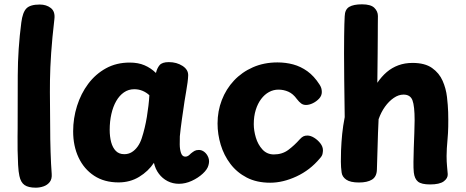

<svg xmlns="http://www.w3.org/2000/svg" viewBox="-20 -842 2156 889"><path d="M61.7 -247Q61.7 -370 62.2 -493Q62.7 -616 78.7 -738Q84.7 -784.8 102.2 -802.9Q119.7 -821 164 -821Q195 -821 215.7 -804.6Q236.3 -788.1 231.8 -753Q221.6 -665.4 216.9 -596.7Q212.2 -527.9 211.4 -470.6Q210.7 -413.2 211.5 -361.6Q212.3 -310 212.3 -257Q212.3 -196.3 214.2 -138.6Q216 -80.9 219.4 -37Q221.2 -13.1 210.3 0.8Q199.4 14.7 181.9 20.8Q164.4 27 145.4 27Q111.4 27 93.8 14.8Q76.1 2.7 69.8 -27.4Q65.6 -45.8 63.8 -78.8Q62.1 -111.8 61.5 -146.9Q60.9 -182.1 61.3 -210.1Q61.7 -238 61.7 -247Z M318.7 -234Q318.7 -294.6 336.7 -351.6Q354.7 -408.7 388.4 -453.8Q422.2 -499 470.6 -525.7Q519 -552.3 580.6 -552.3Q619.9 -552.3 649.2 -539.7Q678.6 -527.1 702.1 -504.1Q707.1 -526.1 718.9 -540.3Q730.8 -554.4 761.6 -554.4Q797.9 -554.4 825.1 -536.9Q852.3 -519.3 851.3 -492.4Q850.3 -465.3 842 -418.7Q833.7 -372 827.7 -327Q825.7 -313 822.4 -291Q819.2 -269 816.7 -247.5Q814.2 -226 812.7 -211Q811.9 -195.9 812.2 -173.2Q812.4 -150.6 818.2 -133.6Q824 -116.7 838 -116.7Q845.9 -116.7 851.8 -120.8Q857.7 -124.9 864.1 -131.6Q873.8 -139.4 881.3 -143.6Q888.9 -147.7 901.2 -147.7Q914.6 -147.7 926.5 -138.3Q938.4 -128.9 944.7 -112.8Q951 -96.7 945.3 -77.2Q940.7 -58.2 919.1 -38.2Q897.4 -18.1 867.9 -4.6Q838.4 9 808.6 9Q779.8 9 755.8 -3.4Q731.9 -15.8 715.6 -37.5Q699.2 -59.2 692.7 -88.1Q666.6 -48.8 624.3 -23.1Q582.1 2.6 529 2.6Q462.7 2.6 415.8 -28.3Q368.9 -59.2 343.8 -112.6Q318.7 -166 318.7 -234ZM487.9 -241.1Q487.9 -209.2 494.7 -183.7Q501.6 -158.1 516.4 -143.1Q531.2 -128.1 555.3 -128.1Q574.8 -128.1 590.1 -137.5Q605.4 -146.9 617.3 -163.4Q629.2 -180 636.3 -202Q644 -225.4 649.9 -250.4Q655.9 -275.3 660.1 -301.2Q664.3 -327.1 667.3 -352.3Q670.3 -377.4 671.6 -401.1Q657.7 -414.1 639.9 -421.5Q622.1 -428.9 601.7 -428.9Q575 -428.9 553.9 -414.3Q532.8 -399.7 518.1 -374Q503.4 -348.3 495.7 -314.3Q487.9 -280.2 487.9 -241.1Z M1231.1 4Q1168.6 4 1122.7 -19.7Q1076.9 -43.4 1046.8 -83.2Q1016.7 -122.9 1002 -171.7Q987.3 -220.4 987.3 -270.3Q987.3 -327.4 1007 -378.6Q1026.7 -429.8 1063.3 -468.9Q1099.9 -508 1151.1 -530.5Q1202.3 -553 1264.7 -553Q1302.7 -553 1337.5 -543.7Q1372.3 -534.3 1403.3 -512.1Q1434.2 -489.9 1459.1 -451.1Q1465 -442.4 1467.6 -433.9Q1470.1 -425.3 1470.1 -415.9Q1470.1 -399 1457.7 -385.6Q1445.2 -372.2 1428.5 -364.1Q1411.8 -356 1396.9 -356Q1383.9 -356 1374.5 -362.9Q1365.1 -369.8 1354.6 -383.4Q1337 -407.8 1315.2 -417.4Q1293.4 -427 1269.4 -427Q1246 -427 1225.5 -415.8Q1205 -404.6 1189.2 -383.6Q1173.3 -362.6 1164.2 -333.1Q1155 -303.6 1155 -267Q1155 -237.7 1164.6 -205.2Q1174.2 -172.7 1195.1 -149.9Q1216 -127.1 1247.9 -126.9Q1286.8 -126.9 1314.8 -147.8Q1342.9 -168.7 1368.3 -197.3Q1376.9 -206.7 1384.6 -210.6Q1392.2 -214.4 1403.1 -214.4Q1418.2 -214.4 1434.8 -204.1Q1451.4 -193.7 1463.4 -178.2Q1475.3 -162.8 1475.3 -146.1Q1475.3 -139.1 1473.3 -129.4Q1471.3 -119.7 1461 -108.6Q1415.6 -54.2 1352.8 -25.1Q1290.1 4 1231.1 4Z M1576 -766.2Q1576.8 -798.1 1596.9 -810.1Q1617 -822 1656 -822Q1696.8 -822 1713.3 -805.7Q1729.8 -789.3 1729.8 -767.8Q1729.6 -747.8 1729.4 -727.5Q1729.3 -707.2 1729.2 -676.4Q1729.1 -645.6 1728.6 -593.9Q1728.1 -542.3 1727.1 -458.7Q1746.8 -487.7 1770.7 -508.2Q1794.7 -528.7 1824.6 -539.7Q1854.4 -550.7 1890.1 -550.7Q1947.6 -550.7 1980.7 -527.1Q2013.8 -503.6 2029.4 -467.9Q2045.1 -432.2 2049.6 -393.2Q2054.1 -354.2 2055.1 -323.1Q2057.1 -248.9 2052.4 -199.9Q2047.8 -150.9 2047.8 -120Q2047.8 -92.9 2049.9 -72.3Q2052.1 -51.8 2053.1 -35.8Q2054.1 -16.8 2034.8 -2.4Q2015.4 12 1971.3 12Q1931.3 12 1915.3 -1.1Q1899.3 -14.2 1896 -43.8Q1894 -62.1 1894.4 -92.4Q1894.8 -122.7 1895.9 -157.6Q1897 -192.6 1898.4 -226.3Q1899.8 -260 1899.8 -285Q1899.8 -351.2 1889.8 -377.6Q1879.8 -404 1848.3 -404Q1825.6 -404 1803.1 -388.6Q1780.6 -373.1 1762.4 -347.7Q1744.3 -322.3 1733 -290Q1729.8 -226 1728.4 -164.8Q1727.1 -103.7 1725.1 -56.1Q1724.1 -23.9 1702.4 -10.4Q1680.8 3 1642.1 3Q1602.1 3 1583.2 -10.2Q1564.3 -23.3 1561.8 -43.4Q1558.4 -67.4 1558.3 -93.7Q1558.1 -120 1559.1 -145Q1560.7 -185 1564.4 -221.8Q1568.1 -258.6 1576.1 -299.7Q1574.6 -401.3 1573.8 -473.7Q1573 -546 1573 -594.8Q1573 -643.7 1573.5 -676Q1574 -708.3 1574.5 -729.1Q1575 -749.9 1576 -766.2Z"/></svg>

Font: Playpen Sans Deva
Style: Regular
Weight: 400
Designer: Pooja Saxena, Gunjan Panchal, Laura Meseguer, Veronika Burian, José Scaglione
Foundry: TypeTogether
Version: Version 2.000